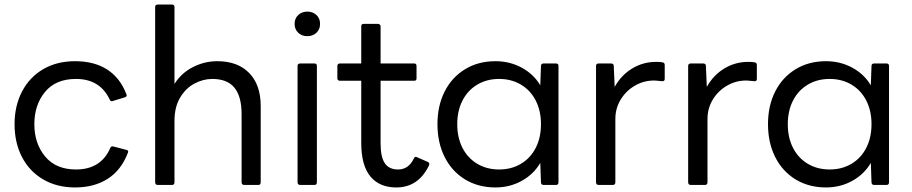

<svg xmlns="http://www.w3.org/2000/svg" viewBox="-20 -788 4011 844"><path d="M44 -242Q44 -323 77 -386Q110 -449 170 -484Q230 -519 310 -519Q394 -519 451 -482.5Q508 -446 536 -373L537 -369Q537 -363 528 -360L476 -344L472 -343Q465 -343 462 -351Q419 -441 314 -441Q225 -441 178 -384Q131 -327 131 -242Q131 -157 178.5 -100Q226 -43 314 -43Q424 -43 465 -138Q469 -147 479 -144L536 -129Q547 -126 542 -116Q513 -40 453.5 -2Q394 36 310 36Q230 36 169.5 0.5Q109 -35 76.5 -98Q44 -161 44 -242Z M662 13V-757Q662 -768 674 -768H736Q747 -768 747 -757V-419Q777 -467 828 -493Q879 -519 935 -519Q1025 -519 1075.5 -467Q1126 -415 1126 -322V13Q1126 25 1116 25H1054Q1042 25 1042 13V-287Q1042 -364 1010.5 -402.5Q979 -441 913 -441Q873 -441 834.5 -420.5Q796 -400 771.5 -358.5Q747 -317 747 -257V13Q747 25 736 25H674Q662 25 662 13Z M1275 -683Q1275 -707 1291 -722Q1307 -737 1331 -737Q1355 -737 1371 -722Q1387 -707 1387 -683Q1387 -659 1371 -644Q1355 -629 1331 -629Q1307 -629 1291 -644Q1275 -659 1275 -683ZM1288 13V-498Q1288 -509 1300 -509H1362Q1373 -509 1373 -498V13Q1373 25 1362 25H1300Q1288 25 1288 13Z M1568 -160V-433H1474Q1469 -433 1466 -436Q1463 -439 1463 -443V-498Q1463 -503 1466 -506Q1469 -509 1474 -509H1568V-673Q1568 -683 1579 -683H1641Q1646 -683 1649.5 -680Q1653 -677 1653 -673V-509H1801Q1811 -509 1811 -498V-443Q1811 -433 1801 -433H1653V-158Q1653 -98 1671.5 -70.5Q1690 -43 1730 -43Q1776 -43 1799 -91Q1804 -102 1813 -97L1861 -76Q1871 -71 1865 -59Q1818 36 1722 36Q1648 36 1608 -12.5Q1568 -61 1568 -160Z M1903 -242Q1903 -323 1934.5 -385.5Q1966 -448 2024 -483.5Q2082 -519 2158 -519Q2221 -519 2273.5 -490.5Q2326 -462 2355 -413L2358 -498Q2358 -509 2370 -509H2424Q2435 -509 2435 -498V13Q2435 25 2424 25H2370Q2358 25 2358 13L2355 -72Q2326 -22 2273.5 7Q2221 36 2158 36Q2082 36 2024 0.5Q1966 -35 1934.5 -98Q1903 -161 1903 -242ZM2358 -242Q2358 -301 2335 -346Q2312 -391 2270 -416Q2228 -441 2174 -441Q2120 -441 2078 -416Q2036 -391 2013 -346Q1990 -301 1990 -242Q1990 -183 2013 -138Q2036 -93 2078 -68Q2120 -43 2174 -43Q2228 -43 2270 -68Q2312 -93 2335 -138Q2358 -183 2358 -242Z M2600 13V-498Q2600 -509 2612 -509H2666Q2678 -509 2678 -498L2682 -406Q2711 -458 2759 -487Q2807 -516 2864 -516Q2885 -516 2892 -514Q2902 -513 2902 -502V-441Q2902 -431 2892 -431Q2886 -431 2875 -432.5Q2864 -434 2854 -434Q2810 -434 2771 -411.5Q2732 -389 2708.5 -350.5Q2685 -312 2685 -265V13Q2685 25 2674 25H2612Q2600 25 2600 13Z M3005 13V-498Q3005 -509 3017 -509H3071Q3083 -509 3083 -498L3087 -406Q3116 -458 3164 -487Q3212 -516 3269 -516Q3290 -516 3297 -514Q3307 -513 3307 -502V-441Q3307 -431 3297 -431Q3291 -431 3280 -432.5Q3269 -434 3259 -434Q3215 -434 3176 -411.5Q3137 -389 3113.5 -350.5Q3090 -312 3090 -265V13Q3090 25 3079 25H3017Q3005 25 3005 13Z M3356 -242Q3356 -323 3387.5 -385.5Q3419 -448 3477 -483.5Q3535 -519 3611 -519Q3674 -519 3726.5 -490.5Q3779 -462 3808 -413L3811 -498Q3811 -509 3823 -509H3877Q3888 -509 3888 -498V13Q3888 25 3877 25H3823Q3811 25 3811 13L3808 -72Q3779 -22 3726.5 7Q3674 36 3611 36Q3535 36 3477 0.5Q3419 -35 3387.5 -98Q3356 -161 3356 -242ZM3811 -242Q3811 -301 3788 -346Q3765 -391 3723 -416Q3681 -441 3627 -441Q3573 -441 3531 -416Q3489 -391 3466 -346Q3443 -301 3443 -242Q3443 -183 3466 -138Q3489 -93 3531 -68Q3573 -43 3627 -43Q3681 -43 3723 -68Q3765 -93 3788 -138Q3811 -183 3811 -242Z"/></svg>

Font: LINE Seed JP_TTF Regular
Style: Regular
Weight: 400
Designer: LINE & Fontrix & Fontworks
Version: Version 1.002